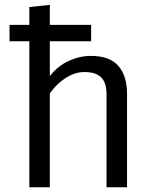

<svg xmlns="http://www.w3.org/2000/svg" viewBox="-20 -786 655 806"><path d="M362.6 -681.5V-612.8H189.2V-466.2Q221 -508.2 267.4 -529.7Q313.8 -551.3 361.5 -551.3Q440.5 -551.3 476.9 -509.2Q513.3 -467.2 513.3 -392.3V0H427.2V-390.3Q427.2 -439 404.6 -461.3Q382.1 -483.6 333.8 -483.6Q303.1 -483.6 275.4 -469.7Q247.7 -455.9 225.6 -435.4Q203.6 -414.9 189.2 -393.3V0H103.1V-612.8H20V-681.5H103.1V-756.4L189.2 -765.6V-681.5Z"/></svg>

Font: FiraCode Nerd Font
Style: Regular
Weight: 400
Designer: Carrois Corporate, Edenspiekermann AG, Nikita Prokopov
Foundry: Carrois Corporate, Edenspiekermann AG, Nikita Prokopov
Version: Version 6.002;Nerd Fonts 2.1.0